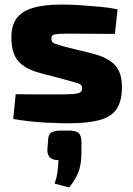

<svg xmlns="http://www.w3.org/2000/svg" viewBox="-20 -531 583 844"><path d="M252 -511Q291 -511 335.5 -508Q380 -505 423 -501Q466 -497 497 -490L485 -382Q436 -382 386.5 -382.5Q337 -383 291 -383Q255 -383 237 -382Q219 -381 212.5 -376.5Q206 -372 206 -360Q206 -345 219 -340Q232 -335 267 -325L389 -295Q454 -278 485 -245.5Q516 -213 516 -148Q516 -86 492.5 -51.5Q469 -17 417 -3Q365 11 282 11Q248 11 182 8Q116 5 38 -8L49 -117Q64 -117 92.5 -116.5Q121 -116 156 -116Q191 -116 225 -116Q274 -116 299 -117.5Q324 -119 332.5 -125Q341 -131 341 -143Q341 -158 326 -163.5Q311 -169 273 -179L156 -210Q105 -224 77.5 -246Q50 -268 40 -298Q30 -328 30 -367Q30 -416 51 -447.5Q72 -479 120.5 -495Q169 -511 252 -511ZM281 43Q313 43 325 53Q337 63 338 91V140Q338 193 324 227Q310 261 284 293L220 276Q229 251 232.5 225.5Q236 200 237 173Q190 173 188 131L191 91Q191 63 203.5 53Q216 43 247 43Z"/></svg>

Font: Exo 2 ExtraBold
Style: Regular
Weight: 800
Designer: Natanael Gama
Foundry: Natanael Gama
Version: Version 2.010